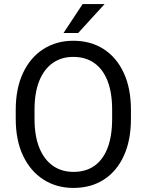

<svg xmlns="http://www.w3.org/2000/svg" viewBox="-20 -923 728 953"><path d="M629.9 -377.9V-333Q629.9 -226.6 594.7 -149.7Q559.6 -72.8 495.4 -31.5Q431.2 9.8 344.7 9.8Q260.7 9.8 196 -31.5Q131.3 -72.8 94.7 -149.7Q58.1 -226.6 58.1 -333V-377.9Q58.1 -484.4 94.5 -561.3Q130.9 -638.2 195.3 -679.4Q259.8 -720.7 343.8 -720.7Q430.2 -720.7 494.4 -679.4Q558.6 -638.2 594.2 -561.3Q629.9 -484.4 629.9 -377.9ZM536.6 -333V-378.9Q536.6 -463.4 513.7 -521.7Q490.7 -580.1 447.5 -610.4Q404.3 -640.6 343.8 -640.6Q285.2 -640.6 241.9 -610.4Q198.7 -580.1 175 -521.7Q151.4 -463.4 151.4 -378.9V-333Q151.4 -248 175.3 -189.2Q199.2 -130.4 242.7 -100.1Q286.1 -69.8 344.7 -69.8Q406.2 -69.8 449 -100.1Q491.7 -130.4 514.2 -189.2Q536.6 -248 536.6 -333ZM295.4 -759.3 390.1 -902.8H499L368.2 -759.3Z"/></svg>

Font: RobotoDEMO
Style: Regular
Weight: 400
Designer: Christian Robertson
Foundry: Google
Version: Version 2.136